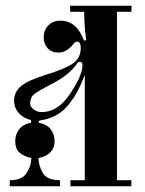

<svg xmlns="http://www.w3.org/2000/svg" viewBox="-20 -648 503 668"><path d="M189 0H14V-21Q58 -21 73 -47Q89 -72 89 -98Q63 -104 48 -117Q33 -130 33 -157Q33 -180 46.5 -198Q60 -216 88 -221V-230Q59 -238 44 -256Q29 -274 29 -297Q29 -329 54 -349Q79 -369 137 -387Q203 -407 232 -426Q261 -445 261 -482Q261 -503 247 -503Q241 -503 234 -493Q210 -465 184 -465Q160 -465 146 -480Q132 -495 132 -518Q132 -543 148 -559.5Q164 -576 190 -576Q247 -576 272 -507L280 -508Q273 -556 273 -607H224V-628H438L437 -607H387V-21H437V0H225V-21H275V-388Q247 -312 208 -272Q175 -237 115 -228V-221Q143 -216 156.5 -198Q170 -180 170 -157Q170 -110 114 -98Q114 -72 129 -46Q144 -21 189 -21ZM85 -287Q85 -277 97 -267.5Q109 -258 125 -258Q182 -258 224 -322Q267 -386 267 -421Q267 -433 258 -433Q252 -433 248 -427L240 -416Q214 -384 162 -357Q110 -330 97 -319Q85 -308 85 -287Z"/></svg>

Font: Pochaevsk Unicode
Style: Normal
Weight: 400
Version: Version 1.1